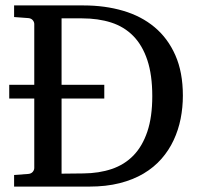

<svg xmlns="http://www.w3.org/2000/svg" viewBox="-20 -691 736 711"><path d="M14.2 -377H106.9V-602.1Q106.9 -609.4 101.3 -616.2Q95.7 -623 85 -624L32.2 -627.9V-670.9H290Q368.7 -670.9 436 -651.1Q503.4 -631.3 552.5 -590.3Q601.6 -549.3 629.4 -486.3Q657.2 -423.3 657.2 -336.9Q657.2 -293 648.9 -251.2Q640.6 -209.5 623 -171.9Q605.5 -134.3 577.9 -102.8Q550.3 -71.3 511.7 -48.3Q473.1 -25.4 423.1 -12.7Q373 0 310.1 0H32.2V-43L85 -46.9Q95.7 -47.9 101.3 -54.7Q106.9 -61.5 106.9 -68.8V-326.2H14.2ZM543.9 -335Q543.9 -413.6 525.6 -468.5Q507.3 -523.4 473.4 -557.9Q439.5 -592.3 391.4 -607.7Q343.3 -623 284.2 -623H208V-377H366.2V-326.2H208V-47.9L289.1 -48.8Q346.7 -49.3 393.8 -65.2Q440.9 -81.1 474.1 -115.2Q507.3 -149.4 525.6 -203.6Q543.9 -257.8 543.9 -335Z"/></svg>

Font: BabelStone Ogham Bound
Style: Italic
Weight: 400
Italic angle: -30°
Designer: Andrew West
Foundry: BabelStone
Version: Version 2.02 March 14, 2022